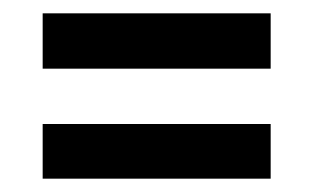

<svg xmlns="http://www.w3.org/2000/svg" viewBox="-20 -387 470 288"><path d="M44 -284V-367H386V-284ZM44 -119V-201H386V-119Z"/></svg>

Font: Yrsa
Style: Regular
Weight: 400
Designer: Anna Giedrys (Yrsa+Rasa design), David Brezina (Yrsa art-direction, Rasa art-direction, design)
Foundry: Rosetta Type Foundry
Version: Version 2.004